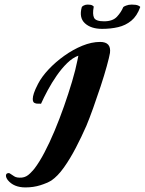

<svg xmlns="http://www.w3.org/2000/svg" viewBox="-20 -787 632 838"><path d="M91 31Q40 31 14 -1Q6 -12 6 -20Q6 -28 12 -30.5Q18 -33 23 -30Q31 -25 42 -17.5Q53 -10 76 -12Q95 -14 111 -30Q127 -46 131 -52Q151 -78 173.5 -120.5Q196 -163 218 -215.5Q240 -268 259.5 -323.5Q279 -379 294.5 -431Q310 -483 318 -524L322 -544Q297 -535 273 -511.5Q249 -488 227.5 -457Q206 -426 188.5 -393.5Q171 -361 159 -334Q155 -335 146 -334.5Q137 -334 130 -338Q123 -342 123 -355Q123 -365 128 -380.5Q133 -396 146 -421Q162 -452 192 -484Q222 -516 260.5 -543.5Q299 -571 339.5 -587.5Q380 -604 417 -604Q466 -604 460 -556Q457 -538 446 -498Q435 -458 419 -409.5Q403 -361 386.5 -315Q370 -269 357 -238Q336 -190 311 -142Q286 -94 259 -56Q232 -18 204 1Q186 12 156 21.5Q126 31 91 31ZM426 -661Q377 -661 350.5 -685.5Q324 -710 337 -756Q338 -759 345.5 -763Q353 -767 363 -767Q377 -767 383.5 -763Q390 -759 389 -757Q383 -725 390.5 -709.5Q398 -694 434 -694Q472 -694 490.5 -714Q509 -734 518 -756Q519 -758 530 -762.5Q541 -767 555 -767Q575 -767 584 -762.5Q593 -758 592 -756Q578 -717 553 -696.5Q528 -676 495.5 -668.5Q463 -661 426 -661Z"/></svg>

Font: Praise
Style: Regular
Weight: 400
Designer: Robert E. Leuschke
Foundry: Robert E. Leuschke
Version: Version 1.100; ttfautohint (v1.8.3)